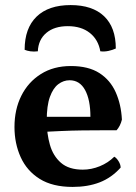

<svg xmlns="http://www.w3.org/2000/svg" viewBox="-20 -727 537 756"><path d="M266 9Q187 9 136.5 -22.5Q86 -54 61.5 -108Q37 -162 37 -227Q37 -296 64 -350Q91 -404 141 -435.5Q191 -467 259 -467Q328 -467 371 -439.5Q414 -412 435.5 -364Q457 -316 460 -256Q454 -231 439 -214Q417 -214 381.5 -214Q346 -214 304 -213.5Q262 -213 218.5 -211Q175 -209 136 -207V-267H336Q336 -334 315 -372.5Q294 -411 254 -411Q230 -411 209.5 -395.5Q189 -380 176.5 -345.5Q164 -311 164 -252Q164 -201 176.5 -157Q189 -113 220 -86Q251 -59 306 -59Q340 -59 373 -72.5Q406 -86 430 -110Q439 -105 447 -92Q455 -79 455 -67Q419 -27 372.5 -9Q326 9 266 9ZM77 -531Q77 -616 124 -661.5Q171 -707 258 -707Q344 -707 390 -663Q436 -619 436 -536Q423 -530 407 -526.5Q391 -523 375 -525Q367 -571 333.5 -597.5Q300 -624 247 -624Q194 -624 162.5 -597.5Q131 -571 129 -525Q113 -523 99.5 -525Q86 -527 77 -531Z"/></svg>

Font: Vollkorn SemiBold
Style: Regular
Weight: 600
Designer: Friedrich Althausen
Foundry: Friedrich Althausen
Version: Version 5.000